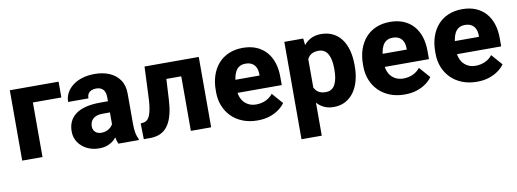

<svg xmlns="http://www.w3.org/2000/svg" viewBox="-59 -877 3826 1420"><g transform="rotate(-10 1853.5 -167.5)"><path d="M415 -528.3V-409.7H201.2V0H48.8V-528.3Z M749.5 -126V-352.5Q749.5 -376.5 742.2 -393.6Q734.9 -410.6 719.2 -420.4Q703.6 -430.2 678.7 -430.2Q657.7 -430.2 642.3 -422.9Q627 -415.5 618.9 -401.9Q610.8 -388.2 610.8 -368.2H458.5Q458.5 -403.8 474.6 -434.6Q490.7 -465.3 520.8 -488.8Q550.8 -512.2 592.8 -525.1Q634.8 -538.1 687 -538.1Q749 -538.1 797.6 -517.3Q846.2 -496.6 874.5 -455.3Q902.8 -414.1 902.8 -351.6V-130.4Q902.8 -82.5 908.4 -55.4Q914.1 -28.3 924.8 -8.3V0H771Q760.3 -22.9 754.9 -56.9Q749.5 -90.8 749.5 -126ZM768.6 -322.3 769.5 -238.3H693.8Q668.5 -238.3 650.1 -231.9Q631.8 -225.6 620.6 -214.6Q609.4 -203.6 604.2 -189.2Q599.1 -174.8 599.1 -157.7Q599.1 -141.6 606.9 -128.7Q614.7 -115.7 628.4 -108.4Q642.1 -101.1 660.2 -101.1Q689.9 -101.1 711.2 -112.8Q732.4 -124.5 744.1 -141.4Q755.9 -158.2 755.9 -172.9L792.5 -109.4Q783.7 -89.8 771 -69.1Q758.3 -48.3 738.8 -30.5Q719.2 -12.7 691.7 -1.5Q664.1 9.8 625.5 9.8Q575.7 9.8 535.2 -10.5Q494.6 -30.8 470.5 -66.4Q446.3 -102.1 446.3 -148.4Q446.3 -189.9 461.4 -222.2Q476.6 -254.4 507.1 -276.9Q537.6 -299.3 584 -310.8Q630.4 -322.3 692.4 -322.3Z M1359.9 -528.3V-409.7H1099.1V-528.3ZM1467.8 -528.3V0H1315.4V-528.3ZM1060.5 -528.3H1210L1195.3 -259.3Q1192.4 -202.1 1182.9 -159.2Q1173.3 -116.2 1157.5 -85.9Q1141.6 -55.7 1119.6 -36.6Q1097.7 -17.6 1069.6 -8.8Q1041.5 0 1008.3 0H961.9L959.5 -118.7L977.5 -120.6Q992.2 -122.1 1003.2 -129.4Q1014.2 -136.7 1022.2 -150.4Q1030.3 -164.1 1036.1 -185.5Q1042 -207 1045.7 -236.1Q1049.3 -265.1 1050.8 -303.2Z M1816.4 9.8Q1753.4 9.8 1703.6 -10.3Q1653.8 -30.3 1619.4 -65.7Q1585 -101.1 1566.9 -147.5Q1548.8 -193.8 1548.8 -246.6V-265.1Q1548.8 -324.2 1565.4 -374Q1582 -423.8 1614 -460.7Q1646 -497.6 1692.9 -517.8Q1739.7 -538.1 1799.8 -538.1Q1856 -538.1 1899.9 -519.8Q1943.8 -501.5 1974.1 -467.5Q2004.4 -433.6 2020.3 -386Q2036.1 -338.4 2036.1 -279.3V-216.8H1610.4V-314.9H1886.7V-326.7Q1886.7 -354.5 1876.7 -375.5Q1866.7 -396.5 1847.4 -408Q1828.1 -419.4 1798.8 -419.4Q1771 -419.4 1752.4 -407.7Q1733.9 -396 1722.9 -374.8Q1711.9 -353.5 1707 -325.4Q1702.1 -297.4 1702.1 -265.1V-246.6Q1702.1 -215.8 1710.4 -190.4Q1718.8 -165 1734.9 -147Q1751 -128.9 1773.9 -118.7Q1796.9 -108.4 1826.2 -108.4Q1862.3 -108.4 1895 -122.3Q1927.7 -136.2 1951.7 -166L2022.9 -84.5Q2006.8 -61 1977.8 -39.3Q1948.7 -17.6 1908.2 -3.9Q1867.7 9.8 1816.4 9.8Z M2262.7 -426.8V203.1H2110.4V-528.3H2252.4ZM2592.3 -270V-259.8Q2592.3 -202.1 2579.1 -153.1Q2565.9 -104 2539.8 -67.4Q2513.7 -30.8 2475.6 -10.5Q2437.5 9.8 2387.2 9.8Q2339.4 9.8 2304.4 -10.5Q2269.5 -30.8 2245.8 -67.1Q2222.2 -103.5 2207.8 -150.6Q2193.4 -197.8 2185.5 -251.5V-271.5Q2193.4 -328.6 2208 -377.4Q2222.7 -426.3 2246.1 -462.2Q2269.5 -498 2304.2 -518.1Q2338.9 -538.1 2386.7 -538.1Q2436.5 -538.1 2475.1 -519Q2513.7 -500 2539.8 -464.6Q2565.9 -429.2 2579.1 -379.9Q2592.3 -330.6 2592.3 -270ZM2439.5 -259.8V-270Q2439.5 -302.2 2434.6 -329.3Q2429.7 -356.4 2418.9 -376.7Q2408.2 -397 2390.6 -408.2Q2373 -419.4 2347.7 -419.4Q2320.3 -419.4 2301.3 -410.6Q2282.2 -401.9 2270.5 -385Q2258.8 -368.2 2253.7 -343.8Q2248.5 -319.3 2248 -288.1V-234.4Q2248.5 -197.8 2258.5 -169.2Q2268.6 -140.6 2290.3 -124.8Q2312 -108.9 2348.6 -108.9Q2374.5 -108.9 2391.8 -120.4Q2409.2 -131.8 2419.7 -152.8Q2430.2 -173.8 2434.8 -201.2Q2439.5 -228.5 2439.5 -259.8Z M2921.9 9.8Q2858.9 9.8 2809.1 -10.3Q2759.3 -30.3 2724.9 -65.7Q2690.4 -101.1 2672.4 -147.5Q2654.3 -193.8 2654.3 -246.6V-265.1Q2654.3 -324.2 2670.9 -374Q2687.5 -423.8 2719.5 -460.7Q2751.5 -497.6 2798.3 -517.8Q2845.2 -538.1 2905.3 -538.1Q2961.4 -538.1 3005.4 -519.8Q3049.3 -501.5 3079.6 -467.5Q3109.9 -433.6 3125.7 -386Q3141.6 -338.4 3141.6 -279.3V-216.8H2715.8V-314.9H2992.2V-326.7Q2992.2 -354.5 2982.2 -375.5Q2972.2 -396.5 2952.9 -408Q2933.6 -419.4 2904.3 -419.4Q2876.5 -419.4 2857.9 -407.7Q2839.4 -396 2828.4 -374.8Q2817.4 -353.5 2812.5 -325.4Q2807.6 -297.4 2807.6 -265.1V-246.6Q2807.6 -215.8 2815.9 -190.4Q2824.2 -165 2840.3 -147Q2856.4 -128.9 2879.4 -118.7Q2902.3 -108.4 2931.6 -108.4Q2967.8 -108.4 3000.5 -122.3Q3033.2 -136.2 3057.1 -166L3128.4 -84.5Q3112.3 -61 3083.3 -39.3Q3054.2 -17.6 3013.7 -3.9Q2973.1 9.8 2921.9 9.8Z M3464.4 9.8Q3401.4 9.8 3351.6 -10.3Q3301.8 -30.3 3267.3 -65.7Q3232.9 -101.1 3214.8 -147.5Q3196.8 -193.8 3196.8 -246.6V-265.1Q3196.8 -324.2 3213.4 -374Q3230 -423.8 3262 -460.7Q3293.9 -497.6 3340.8 -517.8Q3387.7 -538.1 3447.8 -538.1Q3503.9 -538.1 3547.9 -519.8Q3591.8 -501.5 3622.1 -467.5Q3652.3 -433.6 3668.2 -386Q3684.1 -338.4 3684.1 -279.3V-216.8H3258.3V-314.9H3534.7V-326.7Q3534.7 -354.5 3524.7 -375.5Q3514.6 -396.5 3495.4 -408Q3476.1 -419.4 3446.8 -419.4Q3418.9 -419.4 3400.4 -407.7Q3381.8 -396 3370.8 -374.8Q3359.9 -353.5 3355 -325.4Q3350.1 -297.4 3350.1 -265.1V-246.6Q3350.1 -215.8 3358.4 -190.4Q3366.7 -165 3382.8 -147Q3398.9 -128.9 3421.9 -118.7Q3444.8 -108.4 3474.1 -108.4Q3510.3 -108.4 3543 -122.3Q3575.7 -136.2 3599.6 -166L3670.9 -84.5Q3654.8 -61 3625.7 -39.3Q3596.7 -17.6 3556.2 -3.9Q3515.6 9.8 3464.4 9.8Z"/></g></svg>

Font: Roboto ExtraBold
Style: Regular
Weight: 800
Designer: Christian Robertson
Foundry: Google
Version: Version 3.009; 2024